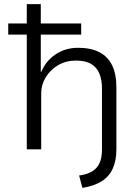

<svg xmlns="http://www.w3.org/2000/svg" viewBox="-20 -725 681 932"><path d="M380 187 364 127Q401 122 425.5 108Q450 94 462.5 68Q475 42 475 1V-296Q475 -336 463 -366.5Q451 -397 423.5 -414Q396 -431 349 -431Q300 -431 262 -408.5Q224 -386 202 -350Q180 -314 180 -272V0H110V-557H20V-611H110V-705H178V-611H374V-557H178V-377H181Q203 -430 250.5 -461.5Q298 -493 359 -493Q421 -493 462.5 -471.5Q504 -450 524.5 -407.5Q545 -365 545 -300V-1Q545 55 527 94Q509 133 472.5 155.5Q436 178 380 187Z"/></svg>

Font: Nunito Sans 7pt Light
Style: Regular
Weight: 300
Designer: Vernon Adams
Foundry: Vernon Adams
Version: Version 3.101;gftools[0.9.27]